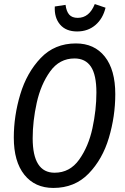

<svg xmlns="http://www.w3.org/2000/svg" viewBox="-20 -914 614 946"><path d="M548 -450Q548 -341 516.5 -235Q485 -129 416.5 -58.5Q348 12 243 12Q152 12 100 -53Q48 -118 48 -236Q48 -343 80 -449.5Q112 -556 180.5 -628Q249 -700 354 -700Q445 -700 496.5 -635Q548 -570 548 -450ZM141 -233Q141 -63 249 -63Q324 -63 370 -127.5Q416 -192 435.5 -282.5Q455 -373 455 -458Q455 -545 428 -585.5Q401 -626 347 -626Q273 -626 227 -562Q181 -498 161 -407.5Q141 -317 141 -233ZM250 -882 303 -890Q307 -858 321 -842Q335 -826 363 -826Q420 -826 447 -894L500 -876Q487 -822 450 -790.5Q413 -759 360 -759Q305 -759 276 -793Q247 -827 250 -882Z"/></svg>

Font: Fira Sans Extra Condensed
Style: Italic
Weight: 400
Width: 3
Italic angle: -8°
Designer: Carrois Corporate & Edenspiekermann AG
Foundry: Carrois Corporate GbR & Edenspiekermann AG
Version: Version 4.203